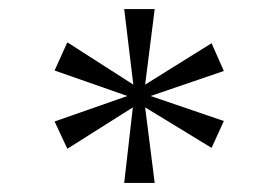

<svg xmlns="http://www.w3.org/2000/svg" viewBox="-20 -780 612 422"><path d="M253 -378H320L299 -544L445 -455L472 -514L311 -569L472 -624L445 -685L299 -594L320 -760H253L273 -594L128 -687L100 -625L260 -569L100 -513L128 -453L272 -544Z"/></svg>

Font: Noto Serif Devanagari Light
Style: Regular
Weight: 300
Designer: Universal Thirst, Indian Type Foundry and the Monotype Design Team
Foundry: Monotype Imaging Inc.
Version: Version 2.004